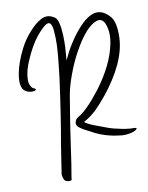

<svg xmlns="http://www.w3.org/2000/svg" viewBox="-94 -931 768 996"><g transform="rotate(-10 290.5 -433.0)"><path d="M550.4 -802.6C515.2 -843.9 476.1 -850.5 433 -822.4C414.5 -810.9 392.5 -789.8 367 -759C356.4 -746.7 342.8 -727.3 326 -700.9C312 -678.9 297.9 -652.5 283.8 -621.7C285.6 -643.7 287.3 -666.6 289.1 -690.4C290 -708 290 -730 289.1 -756.4C286.4 -807.4 278.5 -838.2 265.3 -848.8C241.6 -866.4 217.4 -869 192.7 -856.7C169.8 -844.4 148.3 -826.3 128 -802.6C106.9 -779.7 88.9 -753.7 73.9 -724.7C50.2 -678 34.8 -635.4 27.7 -596.6C25.1 -581.7 23.8 -568.9 23.8 -558.4C23.8 -535.5 28.6 -519.2 38.3 -509.5C48 -499.8 60.3 -494.6 75.2 -493.7C87.6 -492.8 95.5 -494.1 99 -497.6C102.5 -502 100.3 -505.6 92.4 -508.2C86.2 -510 80.5 -515.7 75.2 -525.4C70.8 -534.2 68.6 -544.3 68.6 -555.7C68.6 -568 70 -580.8 72.6 -594C77 -616 86.2 -642 100.3 -671.9C110.9 -696.5 125 -722.5 142.6 -749.8C162.8 -778.8 182.2 -800.8 200.6 -815.8C219.1 -831.6 231.9 -832 238.9 -817.1C243.3 -808.3 246 -794.6 246.8 -776.2C248.6 -756.8 249 -734.4 248.2 -708.8C246.4 -667.5 241.1 -611.2 232.3 -539.9C223.5 -474.8 214.3 -410.5 204.6 -347.2C196.7 -296.1 188.8 -248.2 180.8 -203.3C173.8 -157.5 168.1 -121 163.7 -93.7C161 -78.8 159.3 -66.9 158.4 -58.1C156.6 -48.4 155.8 -43.1 155.8 -42.2C159.3 -20.2 165 -8.4 172.9 -6.6C180 -4 185.2 -2.6 188.8 -2.6C193.2 -3.5 197.6 -4.4 202 -5.3C202.8 -8.8 204.2 -18 205.9 -33C208.6 -48 211.6 -66.4 215.2 -88.4C216.9 -100.8 224.4 -152.2 237.6 -242.9C242 -274.6 251.7 -335.3 266.6 -425C271.9 -462 282.5 -501.6 298.3 -543.8C312.4 -582.6 328.2 -618.2 345.8 -650.8C357.3 -671.9 368.7 -691.2 380.2 -708.8C392.5 -726.4 404.4 -741.8 415.8 -755C436.9 -777.9 457.2 -792 476.5 -797.3C495 -801.7 508.6 -792.9 517.4 -770.9C528.9 -741 530.6 -706.2 522.7 -666.6C508.6 -595.3 472.1 -520.5 413.2 -442.2C389.4 -411.4 366.5 -385 344.5 -363C325.2 -343.6 308 -330 293 -322.1C283.4 -316.8 277.2 -308.4 274.6 -297C272.8 -285.6 276.8 -276.3 286.4 -269.3C297 -260.5 321.6 -246.4 360.4 -227C400.8 -206.8 447 -194 499 -188.8C513 -187.9 527.1 -188.8 541.2 -191.4C554.4 -194 564.1 -197.1 570.2 -200.6C577.3 -205.9 580.8 -209.4 580.8 -211.2C580.8 -213.8 577.7 -215.2 571.6 -215.2C554 -215.2 537.2 -216.5 521.4 -219.1C510 -220.9 497.2 -223.5 483.1 -227C468.2 -229.7 453.2 -233.6 438.2 -238.9C390.7 -256.5 364.8 -266.2 360.4 -268C335.7 -278.5 321.6 -286.4 318.1 -291.7C341 -304 363 -319.9 384.1 -339.2C404.4 -359.5 424.2 -381.5 443.5 -405.2C527.1 -509.1 570.7 -604.1 574.2 -690.4C576 -744.9 568 -782.3 550.4 -802.6Z"/></g></svg>

Font: Impossible
Style: Reguler
Weight: 400
Designer: Ahsan Design
Foundry: Designer
Version: Version 3.16.0